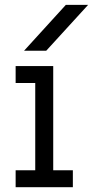

<svg xmlns="http://www.w3.org/2000/svg" viewBox="-20 -783 389 803"><path d="M80.6 -570.8 255.4 -762.7H348.6L173.3 -570.8ZM45.4 0V-70.8H127.4V-436H45.4V-506.8H202.6V-70.8H284.7V0Z"/></svg>

Font: Kay Pho Du Medium
Style: Regular
Weight: 500
Designer: Victor Gaultney, Khu Oo Reh
Foundry: SIL International
Version: Version 3.000